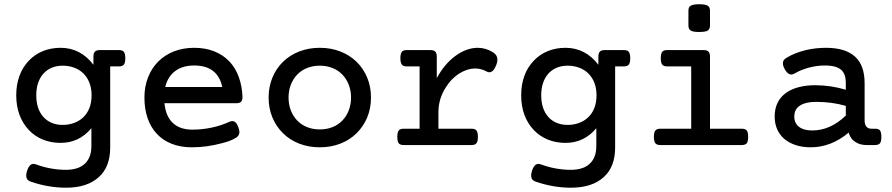

<svg xmlns="http://www.w3.org/2000/svg" viewBox="-20 -689 4237 912"><path d="M503.4 12.2Q503.4 57.1 490 92.5Q476.6 127.9 449.7 151.9Q394.5 202.6 293.5 202.6Q209 202.6 124.5 173.3Q104.5 166 104.5 145Q104.5 135.3 108.9 121.1Q116.2 100.6 126 93.3Q132.3 89.4 138.7 89.4Q143.6 89.4 150.9 91.8Q184.6 104.5 221.2 111.1Q257.8 117.7 292 117.7Q354 117.7 384.8 86.9Q414.1 57.6 414.1 4.4V-80.1Q356 -10.3 268.1 -10.3Q222.2 -10.3 183.3 -26.1Q144.5 -42 116.7 -71.8Q87.9 -102.1 72.5 -143.8Q57.1 -185.5 57.1 -236.3Q57.1 -287.1 72.5 -328.9Q87.9 -370.6 116.7 -400.4Q144.5 -430.2 183.1 -446Q221.7 -461.9 268.1 -461.9Q315.4 -461.9 355 -441.2Q394.5 -420.4 423.8 -381.3V-418.9Q423.8 -436.5 430.9 -443.8Q438 -451.2 454.6 -451.2H544.4Q563 -451.2 568.8 -441.9Q575.2 -433.6 575.2 -412.1Q575.2 -390.6 568.4 -382.3Q561.5 -373.5 544.4 -373.5H503.4ZM375.5 -340.8Q357.4 -358.4 332 -367.7Q306.6 -377 277.8 -377Q247.1 -377 222.9 -366Q198.7 -355 182.1 -334.5Q152.3 -296.4 152.3 -236.3Q152.3 -172.9 184.6 -135.3Q200.7 -116.2 224.4 -106Q248 -95.7 277.8 -95.7Q306.6 -95.7 332 -105Q357.4 -114.3 375.5 -131.8Q394.5 -149.9 404.8 -176.3Q415 -202.6 415 -236.3Q415 -269.5 404.8 -295.9Q394.5 -322.3 375.5 -340.8Z M761.2 -198.7Q767.1 -136.7 800.8 -105Q834.5 -73.2 894 -73.2Q939.9 -73.2 985.1 -82.8Q1030.3 -92.3 1069.3 -110.4Q1076.7 -113.8 1083.5 -113.8Q1102.5 -113.8 1112.8 -82.5Q1117.2 -70.8 1117.2 -62Q1117.2 -45.4 1102.5 -35.6Q1076.7 -19 1034.2 -8.8Q962.4 10.7 891.1 10.7Q837.9 10.7 795.7 -5.9Q753.4 -22.5 724.6 -53.7Q695.8 -84.5 680.9 -128.2Q666 -171.9 666 -225.6Q666 -277.3 683.1 -321.3Q700.2 -365.2 731.4 -396.5Q763.2 -428.2 806.6 -445.1Q850.1 -461.9 902.3 -461.9Q956.1 -461.9 998.5 -444.8Q1041 -427.7 1070.8 -396Q1099.1 -365.2 1114.5 -322.5Q1129.9 -279.8 1131.8 -229Q1131.8 -212.4 1124.8 -205.6Q1117.7 -198.7 1101.1 -198.7ZM1035.6 -275.9Q1025.4 -325.7 992.2 -351.8Q959 -377.9 902.3 -377.9Q847.2 -377.9 811.8 -351.3Q776.4 -324.7 765.1 -275.9Z M1324.2 -395.5Q1356.9 -427.2 1401.6 -444.6Q1446.3 -461.9 1499 -461.9Q1551.8 -461.9 1596.4 -444.6Q1641.1 -427.2 1673.8 -395.5Q1706.5 -363.3 1724.4 -319.8Q1742.2 -276.4 1742.2 -225.6Q1742.2 -174.8 1724.4 -131.6Q1706.5 -88.4 1673.8 -56.2Q1641.1 -23.9 1596.4 -6.6Q1551.8 10.7 1499 10.7Q1446.3 10.7 1401.6 -6.6Q1356.9 -23.9 1324.2 -56.2Q1291.5 -88.4 1273.7 -131.6Q1255.9 -174.8 1255.9 -225.6Q1255.9 -276.4 1273.7 -319.8Q1291.5 -363.3 1324.2 -395.5ZM1391.6 -116.7Q1411.1 -96.2 1438.7 -85.2Q1466.3 -74.2 1499 -74.2Q1531.7 -74.2 1559.3 -85.2Q1586.9 -96.2 1606.4 -116.7Q1626 -137.2 1636.7 -165Q1647.5 -192.9 1647.5 -225.6Q1647.5 -258.3 1636.7 -286.1Q1626 -314 1606.4 -334.5Q1586.9 -355 1559.3 -366Q1531.7 -377 1499 -377Q1466.3 -377 1438.7 -366Q1411.1 -355 1391.6 -334.5Q1372.1 -314 1361.3 -286.1Q1350.6 -258.3 1350.6 -225.6Q1350.6 -192.9 1361.3 -165Q1372.1 -137.2 1391.6 -116.7Z M1973.1 -373.5H1912.6Q1895 -373.5 1888.2 -382.8Q1881.8 -392.6 1881.8 -412.1Q1881.8 -432.1 1887.7 -441.4Q1893.6 -451.2 1912.6 -451.2H2023.9Q2040.5 -451.2 2047.6 -443.8Q2054.7 -436.5 2054.7 -418.9V-317.9Q2090.3 -383.8 2141.1 -421.9Q2167 -441.4 2194.6 -451.7Q2222.2 -461.9 2249 -461.9Q2288.6 -461.9 2322.8 -439.9Q2342.8 -426.8 2342.8 -405.8Q2342.8 -394 2336.9 -379.4Q2323.7 -345.7 2304.2 -345.7Q2297.4 -345.7 2290 -350.1Q2264.6 -363.8 2236.8 -363.8Q2201.2 -363.8 2164.1 -341.3Q2123.5 -316.4 2097.2 -273.4Q2080.6 -248 2071.5 -218.3Q2062.5 -188.5 2062.5 -156.2V-77.6H2219.2Q2236.3 -77.6 2242.7 -69.8Q2250 -61 2250 -38.6Q2250 -16.1 2243.2 -8.8Q2236.3 0 2219.2 0H1897.9Q1880.4 0 1873.5 -8.8Q1867.2 -18.6 1867.2 -38.6Q1867.2 -60.5 1874.5 -69.8Q1880.9 -77.6 1897.9 -77.6H1973.1Z M2901.9 12.2Q2901.9 57.1 2888.4 92.5Q2875 127.9 2848.1 151.9Q2793 202.6 2691.9 202.6Q2607.4 202.6 2522.9 173.3Q2502.9 166 2502.9 145Q2502.9 135.3 2507.3 121.1Q2514.6 100.6 2524.4 93.3Q2530.8 89.4 2537.1 89.4Q2542 89.4 2549.3 91.8Q2583 104.5 2619.6 111.1Q2656.2 117.7 2690.4 117.7Q2752.4 117.7 2783.2 86.9Q2812.5 57.6 2812.5 4.4V-80.1Q2754.4 -10.3 2666.5 -10.3Q2620.6 -10.3 2581.8 -26.1Q2543 -42 2515.1 -71.8Q2486.3 -102.1 2470.9 -143.8Q2455.6 -185.5 2455.6 -236.3Q2455.6 -287.1 2470.9 -328.9Q2486.3 -370.6 2515.1 -400.4Q2543 -430.2 2581.5 -446Q2620.1 -461.9 2666.5 -461.9Q2713.9 -461.9 2753.4 -441.2Q2793 -420.4 2822.3 -381.3V-418.9Q2822.3 -436.5 2829.3 -443.8Q2836.4 -451.2 2853 -451.2H2942.9Q2961.4 -451.2 2967.3 -441.9Q2973.6 -433.6 2973.6 -412.1Q2973.6 -390.6 2966.8 -382.3Q2960 -373.5 2942.9 -373.5H2901.9ZM2773.9 -340.8Q2755.9 -358.4 2730.5 -367.7Q2705.1 -377 2676.3 -377Q2645.5 -377 2621.3 -366Q2597.2 -355 2580.6 -334.5Q2550.8 -296.4 2550.8 -236.3Q2550.8 -172.9 2583 -135.3Q2599.1 -116.2 2622.8 -106Q2646.5 -95.7 2676.3 -95.7Q2705.1 -95.7 2730.5 -105Q2755.9 -114.3 2773.9 -131.8Q2793 -149.9 2803.2 -176.3Q2813.5 -202.6 2813.5 -236.3Q2813.5 -269.5 2803.2 -295.9Q2793 -322.3 2773.9 -340.8Z M3352.5 -568.4Q3352.5 -550.3 3341.3 -543.5Q3330.1 -537.1 3301.8 -537.1Q3273.9 -537.1 3263.7 -542.5Q3256.3 -545.9 3253.2 -552.2Q3250 -558.6 3250 -568.4V-637.2Q3250 -647.5 3252.9 -653.6Q3255.9 -659.7 3263.2 -663.1Q3275.9 -668.9 3300.8 -668.9Q3329.1 -668.9 3341.3 -662.1Q3347.2 -658.7 3349.9 -652.6Q3352.5 -646.5 3352.5 -637.2ZM3263.2 -373.5H3149.4Q3132.3 -373.5 3125.5 -382.3Q3118.7 -390.6 3118.7 -412.1Q3118.7 -434.1 3125.5 -442.9Q3132.3 -451.2 3149.4 -451.2H3321.8Q3338.4 -451.2 3345.5 -443.8Q3352.5 -436.5 3352.5 -418.9V-77.6H3502.9Q3520.5 -77.6 3526.9 -69.3Q3533.7 -61 3533.7 -38.6Q3533.7 -17.1 3527.3 -8.8Q3520.5 0 3502.9 0H3116.7Q3099.6 0 3092.8 -8.8Q3085.9 -18.1 3085.9 -38.6Q3085.9 -61.5 3093.8 -69.8Q3100.1 -77.6 3116.7 -77.6H3263.2Z M4135.7 -77.6Q4153.3 -77.6 4159.7 -69.8Q4166.5 -61 4166.5 -38.6Q4166.5 -17.1 4160.2 -8.8Q4153.3 0 4135.7 0H4096.7Q4065.9 0 4044.4 -13.7Q4019.5 -28.8 4011.2 -59.1Q3927.7 10.7 3830.6 10.7Q3792.5 10.7 3761 0.7Q3729.5 -9.3 3706.5 -28.3Q3659.7 -68.4 3659.7 -135.7Q3659.7 -173.8 3674.1 -202.1Q3688.5 -230.5 3715.3 -249Q3740.7 -266.6 3775.6 -275.4Q3810.5 -284.2 3852.5 -284.2Q3925.8 -284.2 3997.6 -262.7V-295.4Q3997.6 -335 3978.5 -354.5Q3955.6 -377.9 3898.9 -377.9Q3861.8 -377.9 3824 -368.2Q3786.1 -358.4 3754.9 -340.3Q3746.6 -335 3738.3 -335Q3734.4 -335 3728.5 -337.4Q3717.3 -342.8 3707.5 -360.4Q3698.7 -376.5 3698.7 -388.2Q3698.7 -404.8 3715.3 -414.1Q3754.4 -438 3806.6 -450.7Q3853 -461.9 3903.3 -461.9Q3995.6 -461.9 4041.5 -419.9Q4086.9 -378.9 4086.9 -293.9V-117.2Q4086.9 -97.7 4095.2 -87.6Q4103.5 -77.6 4119.1 -77.6ZM3997.6 -186Q3932.6 -205.1 3856.9 -205.1Q3808.1 -205.1 3782.2 -189Q3752.9 -171.9 3752.9 -135.3Q3752.9 -104 3775.1 -86.7Q3797.4 -69.3 3837.9 -69.3Q3924.3 -69.3 3997.6 -140.1Z"/></svg>

Font: Courier Prime Medium
Style: Regular
Weight: 500
Designer: Alan Dague-Greene
Foundry: Quote-Unquote Apps
Version: Version 1.202